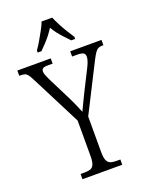

<svg xmlns="http://www.w3.org/2000/svg" viewBox="-175 -1016 853 1102"><g transform="rotate(-20 251.0 -465.5)"><path d="M132 0V-32H157Q179 -32 193 -37Q207 -42 214 -59Q221 -76 221 -109V-326L64 -634Q54 -654 46 -664.5Q38 -675 28 -678.5Q18 -682 2 -682H-6V-714H198V-682H170Q144 -682 137 -675.5Q130 -669 130 -658Q130 -648 135.5 -634.5Q141 -621 148 -606L211 -480Q227 -449 240 -420Q253 -391 264 -364Q272 -382 284.5 -407.5Q297 -433 312 -464L379 -597Q388 -616 392 -629.5Q396 -643 396 -653Q396 -669 385 -675.5Q374 -682 349 -682H317V-714H508V-682H501Q488 -682 477.5 -677.5Q467 -673 457.5 -659.5Q448 -646 435 -621L286 -327V-112Q286 -77 293 -60Q300 -43 314 -37.5Q328 -32 350 -32H375V0ZM139 -784Q153 -803 168 -829Q183 -855 198 -882Q213 -909 221 -931H286Q295 -909 309 -882Q323 -855 339 -829Q355 -803 368 -784V-771H344Q327 -789 311 -806Q295 -823 280.5 -841.5Q266 -860 254 -881Q241 -860 226.5 -841.5Q212 -823 196 -806Q180 -789 162 -771H139Z"/></g></svg>

Font: Noto Serif Khmer Condensed Light
Style: Regular
Weight: 300
Width: 3
Designer: Danh Hong and the Monotype Design Team
Foundry: Monotype Imaging Inc.
Version: Version 2.004